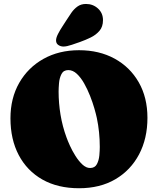

<svg xmlns="http://www.w3.org/2000/svg" viewBox="-20 -956 818 995"><path d="M389.6 -695.8Q494.1 -695.8 574 -652.1Q653.8 -608.4 699 -529.5Q744.1 -450.7 744.1 -345.2Q744.1 -238.3 700.7 -156Q657.2 -73.7 577.9 -27.1Q498.5 19.5 389.6 19.5Q279.3 19.5 199.7 -25.6Q120.1 -70.8 77.1 -152.3Q34.2 -233.9 34.2 -342.8Q34.2 -447.3 79.8 -526.9Q125.5 -606.4 205.6 -651.1Q285.6 -695.8 389.6 -695.8ZM497.1 -194.3Q497.1 -271.5 481.9 -344.2Q478 -362.8 469.2 -393.6Q460.4 -424.3 447 -458.5Q433.6 -492.7 416.3 -523.4Q398.9 -554.2 378.2 -573.5Q357.4 -592.8 334 -592.8Q309.1 -592.8 298.6 -572.3Q288.1 -551.8 285.9 -525.6Q283.7 -499.5 283.7 -481.9Q283.7 -421.4 293.7 -361.1Q303.7 -300.8 324.7 -243.7Q330.6 -227.1 342.5 -200.7Q354.5 -174.3 371.1 -147.9Q387.7 -121.6 407 -103.5Q426.3 -85.4 446.8 -85.4Q471.7 -85.4 482.2 -105.5Q492.7 -125.5 494.9 -151.4Q497.1 -177.2 497.1 -194.3ZM270.5 -746.6Q270.5 -760.3 280.8 -780.3Q291 -800.3 304 -819.8Q316.9 -839.4 324.2 -851.1Q336.4 -870.6 349.9 -889.9Q363.3 -909.2 381.6 -922.4Q399.9 -935.5 425.8 -935.5Q461.9 -935.5 487.8 -911.9Q513.7 -888.2 513.7 -851.6Q513.7 -817.4 495.4 -796.1Q477.1 -774.9 450 -761.7Q422.9 -748.5 395.5 -738.8Q378.9 -732.9 352.3 -723.9Q325.7 -714.8 308.6 -714.8Q294.4 -714.8 282.5 -722.7Q270.5 -730.5 270.5 -746.6Z"/></svg>

Font: Caprasimo
Style: Regular
Weight: 400
Designer: The DocRepair Project, Phaedra Charles, Flavia Zimbardi
Foundry: Google
Version: Version 1.001